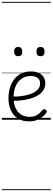

<svg xmlns="http://www.w3.org/2000/svg" viewBox="-20 -1287 566 2064"><path d="M293 18Q219 18 169.5 -15Q120 -48 95.5 -104Q71 -160 71 -229Q71 -294 88 -347.5Q105 -401 136.5 -439.5Q168 -478 212 -498.5Q256 -519 311 -519Q365 -519 399 -502Q433 -485 450 -456.5Q467 -428 467 -393Q467 -355 450 -324.5Q433 -294 402 -271.5Q371 -249 328 -234Q285 -219 232 -211Q179 -203 120 -203V-249Q165 -248 207.5 -253.5Q250 -259 287 -269.5Q324 -280 352 -297Q380 -314 395.5 -337Q411 -360 411 -390Q411 -430 383.5 -450Q356 -470 307 -470Q272 -470 239.5 -456Q207 -442 181.5 -413.5Q156 -385 141 -342Q126 -299 126 -240Q126 -168 149 -122Q172 -76 210.5 -53.5Q249 -31 296 -31Q335 -31 360.5 -42Q386 -53 404.5 -70Q423 -87 439 -106Q448 -114 455.5 -113.5Q463 -113 472 -107Q480 -101 483 -93Q486 -85 479 -77Q463 -53 436.5 -31Q410 -9 374 4.5Q338 18 293 18ZM176 -683Q154 -683 143 -695Q132 -707 132 -732Q132 -757 143 -769.5Q154 -782 176 -782Q198 -782 208.5 -769.5Q219 -757 219 -732Q220 -707 209 -695Q198 -683 176 -683ZM415 -683Q393 -683 382.5 -695Q372 -707 372 -732Q372 -757 382.5 -769.5Q393 -782 415 -782Q437 -782 448 -769.5Q459 -757 459 -732Q459 -707 448 -695Q437 -683 415 -683ZM0 747H526V757H0ZM0 -20H526V0H0ZM0 -505H526V-500H0ZM0 -1267H526V-1257H0Z"/></svg>

Font: Playwrite VN Guides
Style: Regular
Weight: 400
Designer: Veronika Burian, José Scaglione
Foundry: TypeTogether
Version: Version 1.003